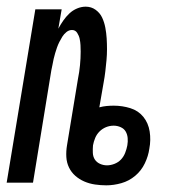

<svg xmlns="http://www.w3.org/2000/svg" viewBox="-28 -548 548 576"><path d="M291 8Q274 8 257 5.5Q240 3 225 -3.5Q210 -10 198 -20.5Q186 -31 179 -45.5Q172 -60 171 -77Q170 -94 173 -112L206 -312Q208 -322 209.5 -332Q211 -342 212 -352.5Q213 -363 213.5 -373Q214 -383 214 -393Q214 -403 213.5 -412.5Q213 -422 211 -431.5Q209 -441 203.5 -449.5Q198 -458 188 -458Q179 -458 171.5 -452Q164 -446 159 -438Q154 -430 150 -422Q146 -414 143 -405.5Q140 -397 137.5 -388.5Q135 -380 133 -371.5Q131 -363 129.5 -354Q128 -345 126 -337L71 0H-8L78 -520H157L147 -462Q154 -475 162 -486.5Q170 -498 180 -507.5Q190 -517 203 -522.5Q216 -528 229 -528Q246 -528 259 -518.5Q272 -509 278.5 -495Q285 -481 288 -465Q291 -449 292 -433Q293 -417 293 -400.5Q293 -384 291.5 -367.5Q290 -351 288 -334Q286 -317 283 -301L270 -226Q281 -229 292 -230Q303 -231 313 -231Q339 -231 363 -223.5Q387 -216 402 -197.5Q417 -179 421 -153.5Q425 -128 420 -102Q417 -80 406.5 -58Q396 -36 377.5 -20.5Q359 -5 336 1.5Q313 8 291 8ZM293 -52Q304 -52 315.5 -56.5Q327 -61 335 -69.5Q343 -78 347.5 -89.5Q352 -101 354 -112Q356 -123 355 -134Q354 -145 349 -153.5Q344 -162 334 -166.5Q324 -171 313 -171Q301 -171 290 -166.5Q279 -162 270.5 -153.5Q262 -145 257.5 -134Q253 -123 251 -112Q250 -101 250.5 -89.5Q251 -78 256.5 -69.5Q262 -61 272 -56.5Q282 -52 293 -52Z"/></svg>

Font: Iosevka SS04
Style: Italic
Weight: 400
Italic angle: -9°
Monospace: yes
Designer: Belleve Invis
Foundry: Belleve Invis
Version: Version 19.0.0; ttfautohint (v1.8.4)